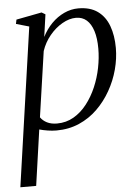

<svg xmlns="http://www.w3.org/2000/svg" viewBox="-55 -581 629 877"><g transform="rotate(-5 259.5 -142.5)"><path d="M2.5 253.5 107 -474.5 47.5 -491.5 51.5 -511 168.5 -533.5 185.5 -523.5 171 -421Q188.5 -455.5 214.2 -481.8Q240 -508 271.8 -522.8Q303.5 -537.5 337 -537.5Q391 -537.5 425.5 -512.8Q460 -488 476.2 -444Q492.5 -400 492.5 -342.5Q492.5 -294 479.2 -244.2Q466 -194.5 440.2 -149Q414.5 -103.5 378 -67.8Q341.5 -32 294 -11.2Q246.5 9.5 190 9.5Q170 9.5 149.8 6.2Q129.5 3 111.5 -2L75 253.5ZM119.5 -57Q130.5 -41 149.5 -31.5Q168.5 -22 195 -22Q237 -22 271.5 -42Q306 -62 332.2 -95.8Q358.5 -129.5 376.5 -171.5Q394.5 -213.5 403.5 -258.8Q412.5 -304 412.5 -346.5Q412.5 -394.5 402 -427.5Q391.5 -460.5 371.8 -478Q352 -495.5 323 -495.5Q292 -495.5 259.8 -477Q227.5 -458.5 201.8 -427.2Q176 -396 163 -357Z"/></g></svg>

Font: Merriweather 96pt Light
Style: Italic
Weight: 300
Italic angle: -7.8°
Version: Version 2.101